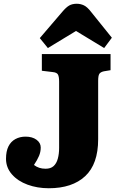

<svg xmlns="http://www.w3.org/2000/svg" viewBox="-20 -989 627 1023"><path d="M240 14Q179 14 127 -5Q75 -24 43.5 -60Q12 -96 12 -143Q12 -183 25 -209Q38 -235 62 -248Q86 -261 116 -261Q152 -261 174.5 -244.5Q197 -228 197 -203Q197 -180 188 -158.5Q179 -137 161 -110Q174 -100 189 -95Q204 -90 223 -90Q250 -90 265.5 -104Q281 -118 288 -143.5Q295 -169 295 -201V-554Q295 -580 289 -591.5Q283 -603 261 -605L203 -612V-701H569V-615L533 -609Q515 -605 509 -595Q503 -585 503 -559V-247Q503 -115 434 -50.5Q365 14 240 14ZM235 -733 192 -786 311 -925Q332 -950 348.5 -959.5Q365 -969 389 -969Q409 -969 427 -960.5Q445 -952 465 -926L576 -788L535 -733L385 -824Z"/></svg>

Font: Literata ExtraBold
Style: Regular
Weight: 800
Designer: Latin by Veronika Burian and Jose Scaglione. Greek by Irene Vlachou. Cyrillic by Vera Evstafieva.
Foundry: TypeTogether
Version: Version 3.103;gftools[0.9.29]